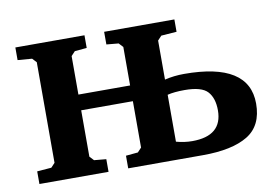

<svg xmlns="http://www.w3.org/2000/svg" viewBox="-59 -580 971 673"><g transform="rotate(-10 426.5 -243.0)"><path d="M31 0V-45L82 -49L96 -64V-422L82 -437L31 -441V-486H277V-441L234 -437L220 -422V-285H404V-422L390 -437L347 -441V-486H597V-442L542 -438L528 -423V-284Q561 -292 597 -292Q828 -292 828 -146Q828 -67 772.5 -33.5Q717 0 613 0H347V-45L390 -49L404 -64V-229H220V-64L234 -49L277 -45V0ZM528 -63Q557 -55 585 -55Q692 -55 692 -146Q692 -189 671 -212.5Q650 -236 589 -236Q552 -236 528 -230Z"/></g></svg>

Font: Khartiya
Style: Bold
Weight: 700
Version: Version 1.0.2